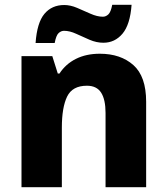

<svg xmlns="http://www.w3.org/2000/svg" viewBox="-20 -784 699 804"><path d="M398 -559Q485 -559 538.5 -511.5Q592 -464 592 -358V0H422V-311Q422 -367 403.5 -396Q385 -425 344 -425Q283 -425 261 -379.5Q239 -334 239 -250V0H70V-549H199L222 -476H229Q255 -516 298 -537.5Q341 -559 398 -559ZM129 -604Q135 -689 166 -726Q197 -763 249 -763Q275 -763 303 -751Q331 -739 359 -726.5Q387 -714 411 -714Q423 -714 433.5 -723.5Q444 -733 450 -764H531Q525 -681 493 -643Q461 -605 413 -605Q384 -605 355 -617.5Q326 -630 299 -642.5Q272 -655 248 -655Q236 -655 225.5 -645.5Q215 -636 209 -604Z"/></svg>

Font: Noto Sans Canadian Aboriginal ExtraBold
Style: Regular
Weight: 800
Designer: Monotype Design Team, Typotheque's Kevin King
Foundry: Monotype Imaging Inc.
Version: Version 2.004; ttfautohint (v1.8.4.7-5d5b)